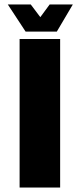

<svg xmlns="http://www.w3.org/2000/svg" viewBox="-20 -842 358 862"><path d="M68 0V-667H250V0ZM95 -700 15 -822H118L161 -765L203 -822H307L235 -700Z"/></svg>

Font: Maven Pro ExtraBold
Style: Regular
Weight: 800
Designer: Joe Prince
Foundry: Joe Prince
Version: Version 2.100